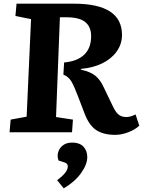

<svg xmlns="http://www.w3.org/2000/svg" viewBox="-20 -720 782 1045"><path d="M329 -380Q400 -386 438 -422Q476 -458 476 -523Q476 -574 444 -600Q412 -626 341 -626H306L285 -83L377 -69L372 0H32L38 -69L125 -85L149 -616L64 -633L70 -700H382Q644 -700 644 -530Q644 -481 616 -441Q588 -401 538 -376Q488 -351 420 -345V-341Q474 -329 500 -307Q526 -285 544 -246L594 -142Q610 -108 626.5 -95.5Q643 -83 667 -83Q679 -83 691 -86.5Q703 -90 718 -97L738 -36Q715 -14 678 0Q641 14 607 14Q544 14 504.5 -11.5Q465 -37 440 -103L404 -197Q384 -250 369 -276Q354 -302 325 -314ZM327 305 291 261Q319 240 334 221.5Q349 203 349 185Q349 170 331 164L299 154Q290 131 296.5 108.5Q303 86 322.5 71Q342 56 373 56Q413 56 434 78Q455 100 455 135Q455 175 421 222.5Q387 270 327 305Z"/></svg>

Font: Literata 12pt
Style: Bold Italic
Weight: 700
Italic angle: -2°
Designer: Latin by Veronika Burian and Jose Scaglione. Greek by Irene Vlachou. Cyrillic by Vera Evstafieva
Foundry: TypeTogether
Version: Version 3.002